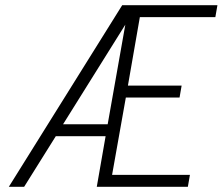

<svg xmlns="http://www.w3.org/2000/svg" viewBox="-20 -720 858 740"><path d="M451 -700H818L810 -654H519L473 -390H680L672 -344H465L412 -46H712L704 0H353L387 -195H195L73 0H14ZM395 -241 463 -625 223 -241Z"/></svg>

Font: Niramit ExtraLight
Style: Italic
Weight: 200
Italic angle: -10°
Designer: Katatrad Aksorn Co.,Ltd.
Foundry: Cadson Demak Co.,Ltd.
Version: Version 1.000; ttfautohint (v1.6)